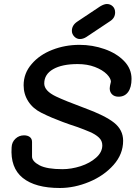

<svg xmlns="http://www.w3.org/2000/svg" viewBox="-20 -939 688 959"><path d="M279 0Q352 0 425.5 -30.5Q499 -61 547 -115Q595 -169 595 -236Q595 -290 550 -326Q505 -362 401 -400Q304 -436 260 -457Q201 -485 201 -522Q201 -568 245.5 -593.5Q290 -619 368 -619Q416 -619 454 -604.5Q492 -590 514 -568Q534 -547 534 -531Q528 -507 528 -498Q528 -479 540 -467.5Q552 -456 572 -456Q603 -456 620 -479.5Q637 -503 637 -545Q637 -596 599.5 -634.5Q562 -673 502 -694Q442 -715 377 -715Q305 -715 241 -690Q177 -665 138 -619Q98 -573 98 -513Q98 -469 121 -433Q144 -397 186 -376Q216 -361 240 -351Q264 -341 293 -330Q322 -319 368 -304Q401 -292 429 -280Q457 -268 474 -252Q491 -236 491 -213Q491 -179 460 -151.5Q429 -124 383 -109Q336 -94 292 -94Q215 -94 178 -113Q140 -133 140 -157V-230Q140 -246 129 -254.5Q118 -263 100 -263Q75 -263 57 -246Q39 -229 38 -203Q31 -101 93.5 -50.5Q156 0 279 0ZM379 -744Q395 -744 411 -754L531 -834Q555 -850 555 -877Q555 -896 543 -907.5Q531 -919 514 -919Q500 -919 480 -907L366 -831Q339 -813 339 -785Q339 -769 351 -756.5Q363 -744 379 -744Z"/></svg>

Font: Balsamiq Sans
Style: Italic
Weight: 400
Italic angle: -12°
Designer: Michael Angeles
Foundry: Balsamiq SRL
Version: Version 1.020; ttfautohint (v1.8.4.7-5d5b);gftools[0.9.26]